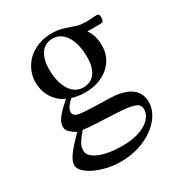

<svg xmlns="http://www.w3.org/2000/svg" viewBox="-163 -567 826 891"><g transform="rotate(-30 250.0 -121.5)"><path d="M481.9 -407.7Q481.9 -405.3 481 -398.7Q480 -392.1 477.5 -388.7Q475.1 -386.7 470.9 -386Q466.8 -385.3 461.9 -384.8Q456.5 -384.3 450.2 -384.8H393.1Q405.8 -367.7 412.6 -345.5Q419.4 -323.2 419.4 -295.4Q419.9 -264.6 408.2 -237.3Q396.5 -210 373.8 -189.2Q351.1 -168.5 318.4 -156.2Q285.6 -144 243.7 -144Q226.6 -144 209.5 -146.5Q192.4 -148.9 175.3 -154.3Q165.5 -147 156.7 -137.2Q147.9 -127.4 143.1 -117.4Q138.2 -107.4 138.4 -97.9Q138.7 -88.4 146 -81.5Q148.9 -78.6 153.1 -76.7Q157.2 -74.7 164.6 -73Q171.9 -71.3 183.6 -70.1Q195.3 -68.8 213.6 -68.1Q231.9 -67.4 258.1 -66.4Q284.2 -65.4 320.3 -64.5Q329.1 -64.5 344 -63.7Q358.9 -63 376.5 -59.8Q394 -56.6 411.6 -50Q429.2 -43.5 443.8 -32Q458.5 -20.5 467.5 -2.4Q476.6 15.6 476.6 41.5Q476.6 75.2 457.5 106.7Q438.5 138.2 404.8 162.8Q371.1 187.5 325.4 202.1Q279.8 216.8 226.1 216.8Q189 216.8 153.6 208.5Q118.2 200.2 90.8 187Q63.5 173.8 46.6 157Q29.8 140.1 29.8 123Q29.8 113.3 33.9 102.1Q38.1 90.8 48.1 76.2Q58.1 61.5 75.4 42Q92.8 22.5 119.1 -3.9Q96.7 -18.1 85 -29.3Q73.2 -40.5 73.2 -57.6Q73.2 -66.4 75.9 -75.9Q78.6 -85.4 86.9 -97.7Q95.2 -109.9 110.6 -126Q126 -142.1 151.4 -163.6Q129.9 -172.9 114 -187.7Q98.1 -202.6 87.4 -220.5Q76.7 -238.3 71.5 -258.5Q66.4 -278.8 66.4 -299.3Q66.4 -330.6 78.6 -359.6Q90.8 -388.7 113.5 -410.9Q136.2 -433.1 169.4 -446.5Q202.6 -460 244.1 -460Q272.9 -460 293.5 -454.6Q314 -449.2 331.3 -443.1Q348.6 -437 366.2 -431.6Q383.8 -426.3 406.7 -426.3Q421.9 -426.3 431.9 -427Q441.9 -427.7 449.2 -428.2Q456.5 -428.7 462.4 -428.7Q468.8 -428.7 475.6 -427.2Q481.9 -425.8 481.9 -407.7ZM333 -282.7Q333 -317.4 326.4 -345.7Q319.8 -374 307.1 -394.3Q294.4 -414.6 276.6 -425.8Q258.8 -437 235.8 -437Q218.3 -437 202.9 -430.4Q187.5 -423.8 176 -409.4Q164.6 -395 158 -373Q151.4 -351.1 151.4 -320.3Q151.4 -287.1 158 -259.3Q164.6 -231.4 177 -211.2Q189.5 -190.9 207.5 -179.7Q225.6 -168.5 249 -168.5Q266.6 -168.5 282 -175Q297.4 -181.6 308.8 -195.6Q320.3 -209.5 326.7 -231Q333 -252.4 333 -282.7ZM440.9 59.6Q440.9 47.9 435.8 39.3Q430.7 30.8 416.7 25.1Q402.8 19.5 378.7 16.1Q354.5 12.7 315.9 10.7Q260.7 8.3 218.3 6.3Q175.8 4.4 146 0Q125 24.4 112.5 43.7Q100.1 63 100.1 85.4Q100.1 101.1 112.3 114Q124.5 127 147 136.5Q169.4 146 200.4 151.4Q231.4 156.7 269 156.7Q313 156.7 345.2 148.2Q377.4 139.6 398.7 125.7Q419.9 111.8 430.4 94.5Q440.9 77.1 440.9 59.6Z"/></g></svg>

Font: Doulos SIL Phon
Style: Regular
Weight: 400
Designer: Walt Agee, Victor Gaultney, Peter Martin, Debbi Hosken, Becca Hirsbrunner
Foundry: SIL International
Version: Version 5.000